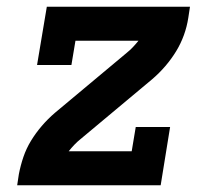

<svg xmlns="http://www.w3.org/2000/svg" viewBox="-20 -550 640 570"><path d="M31 0 36 -33Q41 -59 49.5 -84Q58 -109 72 -132Q86 -155 104 -176Q122 -197 143 -215L356 -393Q366 -401 374.5 -410Q383 -419 391 -429H204L192 -357H90L119 -530H544L539 -497Q535 -471 526 -446Q517 -421 503 -398Q489 -375 471 -354Q453 -333 432 -315L219 -137Q209 -129 200.5 -120Q192 -111 184 -101H371L383 -173H485L457 0Z"/></svg>

Font: Iosevka Curly Slab ExObl
Style: Bold
Weight: 700
Width: 7
Italic angle: -9°
Monospace: yes
Designer: Belleve Invis
Foundry: Belleve Invis
Version: Version 11.0.0; ttfautohint (v1.8.3)